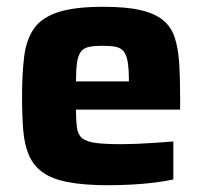

<svg xmlns="http://www.w3.org/2000/svg" viewBox="-20 -538 597 566"><path d="M300 8Q228 8 181 -1Q134 -10 106.5 -29.5Q79 -49 65.5 -80Q52 -111 48.5 -154Q45 -197 45 -254Q45 -323 51.5 -373Q58 -423 81 -455Q104 -487 152.5 -502.5Q201 -518 284 -518Q351 -518 393 -508.5Q435 -499 459.5 -479.5Q484 -460 494.5 -429Q505 -398 508 -354.5Q511 -311 511 -254V-215H204Q204 -181 207 -160.5Q210 -140 223 -130Q236 -120 263 -116.5Q290 -113 338 -113Q357 -113 383 -114Q409 -115 437.5 -117Q466 -119 491 -121V-9Q469 -4 437.5 0Q406 4 370 6Q334 8 300 8ZM360 -282V-298Q360 -334 356.5 -355Q353 -376 344.5 -386.5Q336 -397 321 -400Q306 -403 283 -403Q257 -403 241.5 -399.5Q226 -396 218 -385Q210 -374 207 -353Q204 -332 204 -298H377Z"/></svg>

Font: Saira Thin
Style: Bold
Weight: 700
Version: Version 1.101